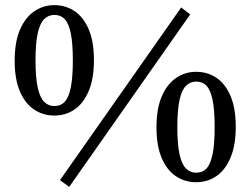

<svg xmlns="http://www.w3.org/2000/svg" viewBox="-20 -700 972 746"><path d="M191 -251Q148 -251 113 -274Q78 -297 57.5 -344.5Q37 -392 37 -464Q37 -537 57.5 -584.5Q78 -632 113 -656Q148 -680 191 -680Q235 -680 269.5 -657Q304 -634 324.5 -586.5Q345 -539 345 -466Q345 -394 324.5 -346Q304 -298 269.5 -274.5Q235 -251 191 -251ZM191 -288Q216 -288 231.5 -304.5Q247 -321 255 -360Q263 -399 263 -465Q263 -532 255 -570.5Q247 -609 231.5 -625.5Q216 -642 191 -642Q168 -642 151.5 -625.5Q135 -609 126.5 -570.5Q118 -532 118 -465Q118 -399 126.5 -360Q135 -321 151.5 -304.5Q168 -288 191 -288ZM249 26 213 0 684 -671 719 -644ZM742 8Q699 8 664 -15Q629 -38 608.5 -85.5Q588 -133 588 -205Q588 -278 608.5 -325.5Q629 -373 664 -397Q699 -421 742 -421Q786 -421 820.5 -398Q855 -375 875.5 -327.5Q896 -280 896 -207Q896 -135 875.5 -87Q855 -39 820.5 -15.5Q786 8 742 8ZM742 -29Q767 -29 782.5 -45.5Q798 -62 806 -101Q814 -140 814 -206Q814 -273 806 -311.5Q798 -350 782.5 -366.5Q767 -383 742 -383Q719 -383 702.5 -366.5Q686 -350 677.5 -311.5Q669 -273 669 -206Q669 -140 677.5 -101Q686 -62 702.5 -45.5Q719 -29 742 -29Z"/></svg>

Font: Source Serif 4
Style: Regular
Weight: 400
Designer: Frank Grießhammer
Foundry: Adobe Systems Incorporated
Version: Version 4.004;hotconv 1.0.116;makeotfexe 2.5.65601